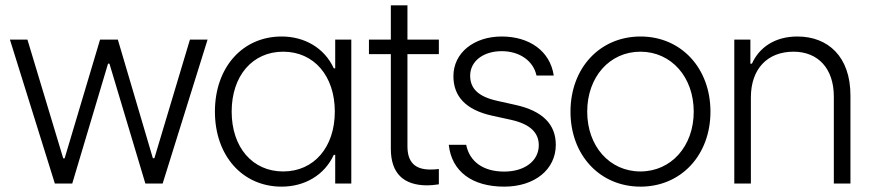

<svg xmlns="http://www.w3.org/2000/svg" viewBox="-20 -696 3301 728"><path d="M188 0H253.9L389.6 -454.6H395L531.2 0H596.7L767.1 -545.9H700.2L565.4 -96.2H559.6L426.8 -545.9H359.4L225.1 -95.7H219.7L84 -545.9H17.6Z M1047.9 11.7C1134.3 11.7 1210 -31.2 1245.6 -108.9H1251V0H1312V-545.9H1251V-437H1245.6C1210 -514.6 1134.3 -557.6 1047.9 -557.6C898.9 -557.6 794.9 -439.9 794.9 -272.9C794.9 -106 898.9 11.7 1047.9 11.7ZM858.4 -272.9C858.4 -408.7 937.5 -500 1053.7 -500C1170.4 -500 1249.5 -408.2 1249.5 -272.9C1249.5 -137.7 1170.4 -45.9 1053.7 -45.9C937.5 -45.9 858.4 -137.2 858.4 -272.9Z M1600.1 6.8C1613.8 6.8 1626 5.4 1644 2.9V-55.2C1632.3 -53.7 1623 -53.2 1611.8 -53.2C1553.7 -53.2 1524.9 -80.6 1524.9 -141.6V-490.7H1644V-545.9H1524.9V-675.8H1461.9V-545.9H1378.9V-490.7H1461.9V-131.8C1461.9 -39.1 1509.8 6.8 1600.1 6.8Z M1891.6 11.7C2007.3 11.7 2087.4 -53.2 2087.4 -147C2087.4 -223.6 2038.6 -275.4 1934.1 -298.3L1866.2 -313.5C1792 -329.6 1762.7 -361.3 1762.7 -409.2C1762.7 -463.9 1812.5 -502 1882.3 -502C1950.7 -502 2002.4 -464.8 2014.2 -409.7H2079.6C2065.9 -502.4 1987.3 -557.6 1882.3 -557.6C1776.9 -557.6 1699.2 -495.6 1699.2 -407.2C1699.2 -330.6 1746.1 -279.3 1846.2 -257.3L1917.5 -241.7C1989.7 -225.6 2022.9 -193.4 2022.9 -145.5C2022.9 -85.9 1969.2 -45.4 1891.6 -45.4C1813.5 -45.4 1760.7 -82 1747.6 -147H1681.6C1692.4 -45.4 1771 11.7 1891.6 11.7Z M2408.7 11.7C2562.5 11.7 2673.8 -107.9 2673.8 -272.5C2673.8 -438 2562.5 -557.6 2408.7 -557.6C2254.4 -557.6 2143.1 -438 2143.1 -272.5C2143.1 -107.9 2254.4 11.7 2408.7 11.7ZM2206.5 -272.5C2206.5 -404.3 2291.5 -500 2408.2 -500C2524.9 -500 2610.4 -404.3 2610.4 -272.5C2610.4 -141.6 2524.9 -45.9 2408.2 -45.9C2291.5 -45.9 2206.5 -141.6 2206.5 -272.5Z M2764.2 0H2827.1V-326.7C2827.1 -434.6 2889.6 -500 2988.8 -500C3082 -500 3141.6 -436 3141.6 -330.1V0H3204.6V-334C3204.6 -481.9 3119.1 -557.6 3003.4 -557.6C2917.5 -557.6 2858.4 -515.6 2831.1 -454.6H2825.2V-545.9H2764.2Z"/></svg>

Font: Guggenheim Sans Display Light
Style: Regular
Weight: 300
Designer: Modified by Tom Baber under direction of Pentagram Design 2023
Foundry: rsms
Version: Version 1.001;Glyphs 3.1.2 (3151)